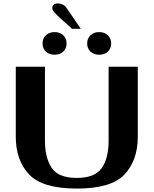

<svg xmlns="http://www.w3.org/2000/svg" viewBox="-20 -1089 895 1119"><path d="M72 -292V-700H242V-269Q242 -170 281 -111Q320 -52 428 -52Q532 -52 572.5 -109Q613 -166 613 -269V-700H783V-292Q783 -155 706 -72.5Q629 10 428 10Q227 10 149.5 -72.5Q72 -155 72 -292ZM338 -977Q309 -1003 297 -1017Q285 -1031 285 -1042Q285 -1069 318 -1069Q332 -1069 346 -1062Q360 -1055 367 -1044L451 -921H400ZM228 -836Q228 -865 247.5 -883.5Q267 -902 298 -902Q329 -902 348.5 -883.5Q368 -865 368 -836Q368 -806 348.5 -788Q329 -770 298 -770Q267 -770 247.5 -788Q228 -806 228 -836ZM488 -836Q488 -865 507.5 -883.5Q527 -902 558 -902Q589 -902 608.5 -883.5Q628 -865 628 -836Q628 -806 608.5 -788Q589 -770 558 -770Q527 -770 507.5 -788Q488 -806 488 -836Z"/></svg>

Font: Fahkwang
Style: Bold
Weight: 700
Designer: Suppakit Chalermlarp | Katatrad Co.,Ltd.
Foundry: Cadson Demak Co.,Ltd.
Version: Version 1.000; ttfautohint (v1.6)